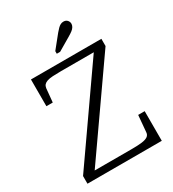

<svg xmlns="http://www.w3.org/2000/svg" viewBox="-215 -1032 1039 1150"><g transform="rotate(-30 305.0 -456.5)"><path d="M244 -663Q212 -663 188 -661.5Q164 -660 149.5 -655Q135 -650 127.5 -641.5Q120 -633 118 -619L109 -525H65V-710H552V-660L102 -17L87 -47H379Q423 -47 450 -50.5Q477 -54 490.5 -63.5Q504 -73 505 -91L515 -205H560V0H46V-53L487 -684L504 -663ZM347 -872 276 -784V-766H299L389 -819Q406 -829 418 -838Q430 -847 436 -857.5Q442 -868 442 -878Q442 -892 432.5 -902.5Q423 -913 406 -913Q395 -913 385.5 -908Q376 -903 367 -894Q358 -885 347 -872Z"/></g></svg>

Font: Roboto Serif 36pt Light
Style: Regular
Weight: 300
Designer: Greg Gazdowicz
Foundry: Commercial Type
Version: Version 1.008